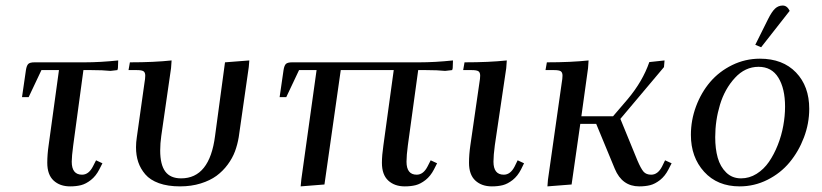

<svg xmlns="http://www.w3.org/2000/svg" viewBox="-20 -663 2955 690"><path d="M59.1 -314 73.2 -411.1Q75.7 -427.2 81.5 -433.1Q87.4 -439 104 -439H284.2Q339.8 -439 404.8 -445.8L403.8 -418L401.9 -411.1L377 -408.2Q350.1 -411.1 308.1 -411.1H279.8L243.2 -141.1Q237.8 -100.6 237.8 -82Q237.8 -35.2 274.9 -35.2Q298.8 -35.2 314 -64.9L325.2 -86.9L348.1 -76.2L336.9 -54.2Q324.7 -30.3 306.6 -16.1Q288.6 -2 271.2 2.4Q253.9 6.8 231.9 6.8Q195.3 6.8 172.6 -14.2Q149.9 -35.2 149.9 -78.1Q149.9 -107.9 154.8 -141.1L191.9 -411.1H128.9L83 -314Z M441.9 -411.1 446.8 -439Q533.2 -439 596.7 -445.8L594.7 -418L559.6 -174.8Q555.7 -147.9 555.7 -122.1Q555.7 -71.3 574 -46.6Q592.3 -22 630.9 -22Q733.4 -22 752.9 -174.8L788.6 -439L876 -445.8L874 -421.9L837.9 -169.9Q833.5 -143.6 824.5 -119.1Q815.4 -94.7 798.3 -71.5Q781.2 -48.3 758.1 -31.2Q734.9 -14.2 701.2 -3.7Q667.5 6.8 627 6.8Q583 6.8 551.3 -4.6Q519.5 -16.1 502.2 -36.4Q484.9 -56.6 476.8 -80.6Q468.8 -104.5 468.8 -133.8Q468.8 -151.4 471.7 -169.9L499 -363.8Q502 -380.9 502 -391.1Q502 -402.8 495.6 -407Q489.3 -411.1 471.7 -411.1Z M984.9 -314 999 -411.1Q1001.5 -427.2 1007.3 -433.1Q1013.2 -439 1029.8 -439H1486.8Q1543 -439 1607.9 -445.8L1606.9 -418L1605 -411.1L1579.6 -408.2Q1552.7 -411.1 1510.7 -411.1H1482.9L1445.8 -141.1Q1440.9 -104.5 1440.9 -82Q1440.9 -35.2 1477.5 -35.2Q1501.5 -35.2 1516.6 -64.9L1527.8 -86.9L1550.8 -76.2L1539.6 -54.2Q1527.3 -30.3 1509.3 -16.1Q1491.2 -2 1473.9 2.4Q1456.5 6.8 1434.6 6.8Q1397.9 6.8 1375.2 -14.2Q1352.5 -35.2 1352.5 -78.1Q1352.5 -104.5 1357.9 -141.1L1395 -411.1H1204.6L1146 0L1060.5 6.8L1063 -19L1117.7 -411.1H1054.7L1008.8 -314Z M1644.5 -411.1 1649.4 -439Q1737.8 -439 1801.3 -445.8L1799.3 -418L1758.3 -141.1Q1753.4 -104.5 1753.4 -82Q1753.4 -35.2 1790.5 -35.2Q1814.5 -35.2 1829.6 -64.9L1840.3 -86.9L1863.3 -76.2L1852.5 -54.2Q1840.3 -30.3 1822.3 -16.1Q1804.2 -2 1786.9 2.4Q1769.5 6.8 1747.6 6.8Q1710.9 6.8 1688.2 -14.2Q1665.5 -35.2 1665.5 -78.1Q1665.5 -107.9 1670.4 -141.1L1702.6 -363.8Q1705.6 -380.9 1705.6 -391.1Q1705.6 -402.8 1699.2 -407Q1692.9 -411.1 1675.3 -411.1Z M1940.4 -411.1 1945.3 -439Q2031.7 -439 2095.2 -445.8L2093.3 -418L2069.3 -245.1H2183.1L2235.4 -306.2Q2289.6 -370.6 2313.5 -439.9L2368.2 -445.8L2366.2 -421.9L2209.5 -235.8L2270.5 -86.9Q2283.2 -57.1 2292.7 -46.1Q2302.2 -35.2 2320.3 -35.2Q2344.2 -35.2 2359.4 -64.9L2370.1 -86.9L2393.6 -76.2L2382.3 -54.2Q2370.1 -30.3 2352.1 -16.1Q2334 -2 2316.7 2.4Q2299.3 6.8 2277.3 6.8Q2215.8 6.8 2189.5 -56.2L2122.6 -217.8H2065.4L2034.2 0L1947.3 6.8L1949.2 -17.1L1998.5 -363.8Q2001.5 -380.9 2001.5 -391.1Q2001.5 -402.8 1995.1 -407Q1988.8 -411.1 1971.2 -411.1Z M2462.9 -178.2Q2462.9 -231 2481.4 -280.8Q2500 -330.6 2532.2 -368.4Q2564.5 -406.2 2611.3 -429.2Q2658.2 -452.1 2710.9 -452.1Q2793 -452.1 2840.6 -402.6Q2888.2 -353 2888.2 -272Q2888.2 -219.2 2869.1 -168.9Q2850.1 -118.7 2817.6 -79.6Q2785.2 -40.5 2738 -16.8Q2690.9 6.8 2638.2 6.8Q2558.1 6.8 2510.5 -45.7Q2462.9 -98.1 2462.9 -178.2ZM2550.3 -169.9Q2550.3 -128.4 2559.3 -96.2Q2568.4 -64 2589.8 -43Q2611.3 -22 2643.1 -22Q2672.9 -22 2699 -38.3Q2725.1 -54.7 2743.4 -81.3Q2761.7 -107.9 2775.1 -141.8Q2788.6 -175.8 2794.9 -211.2Q2801.3 -246.6 2801.3 -279.8Q2801.3 -344.7 2777.3 -383.8Q2753.4 -422.9 2706.1 -422.9Q2657.7 -422.9 2621.1 -383.1Q2584.5 -343.3 2567.4 -286.6Q2550.3 -230 2550.3 -169.9ZM2694.3 -502 2740.2 -594.2Q2753.9 -621.6 2765.6 -632.3Q2777.3 -643.1 2793 -643.1Q2808.6 -643.1 2817.9 -624L2715.3 -493.2Z"/></svg>

Font: Dihjauti S
Style: Bold Italic
Weight: 700
Italic angle: -9°
Designer: T. Christopher White
Version: Version 3.0.0